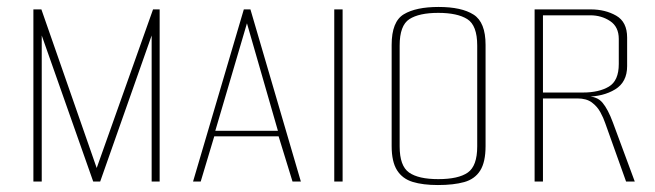

<svg xmlns="http://www.w3.org/2000/svg" viewBox="-20 -522 1883 552"><path d="M76 0V-495H99L258 -39L420 -495H439V0H416V-420L268 0H248L100 -420V0Z M535 0 681 -495H700L845 0H821L781 -130H596L557 0ZM599 -146H779L690 -455Z M941 0V-495H965V0Z M1239 10Q1196 10 1166.5 1Q1137 -8 1121.5 -32.5Q1106 -57 1106 -102V-393Q1106 -460 1141 -481Q1176 -502 1241 -502Q1307 -502 1341.5 -480Q1376 -458 1376 -393V-102Q1376 -56 1360.5 -31.5Q1345 -7 1314.5 1.5Q1284 10 1239 10ZM1240 -7Q1298 -7 1325 -26Q1352 -45 1352 -101V-391Q1352 -449 1323.5 -467Q1295 -485 1240 -485Q1185 -485 1157 -467Q1129 -449 1129 -391V-101Q1129 -45 1156 -26Q1183 -7 1240 -7Z M1517 0V-495H1678Q1720 -495 1751.5 -477Q1783 -459 1783 -414V-332Q1783 -286 1748.5 -265Q1714 -244 1664 -244V-245Q1696 -246 1712 -227Q1728 -208 1742 -170L1805 0H1780L1720 -168Q1715 -183 1706 -199.5Q1697 -216 1681.5 -227.5Q1666 -239 1640 -239H1541V0ZM1541 -256H1656Q1702 -256 1730.5 -273Q1759 -290 1759 -338V-410Q1759 -445 1734 -461.5Q1709 -478 1677 -478H1541Z"/></svg>

Font: Alumni Sans SC Thin
Style: Regular
Weight: 100
Designer: Robert E. Leuschke
Foundry: Robert E. Leuschke
Version: Version 1.018